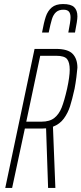

<svg xmlns="http://www.w3.org/2000/svg" viewBox="-20 -930 403 950"><path d="M151 -688H257Q316 -688 339.5 -663.5Q363 -639 363 -595Q362 -579 358 -548Q354 -517 349 -491Q337 -437 326.5 -404Q316 -371 296 -343.5Q276 -316 242 -303L254 0H218L208 -295Q202 -294 188 -294H103L40 0H6ZM312 -491Q325 -551 325 -585Q325 -621 312 -637.5Q299 -654 258 -654H179L110 -328H185Q226 -328 249 -346.5Q272 -365 285 -397.5Q298 -430 312 -491ZM363 -849Q363 -829 351 -769H318Q329 -824 329 -844Q329 -863 321 -872.5Q313 -882 294 -882Q271 -882 257.5 -870Q244 -858 237 -835.5Q230 -813 221 -769H188Q197 -819 206.5 -847.5Q216 -876 236 -893Q256 -910 292 -910Q331 -910 347 -894.5Q363 -879 363 -849Z"/></svg>

Font: Saira Ultra Condensed Thin
Style: Italic
Weight: 100
Width: 1
Italic angle: -12°
Designer: Hector Gatti with collaboration of the Omnibus-Type team
Foundry: Omnibus-Type
Version: Version 1.001; ttfautohint (v1.8)